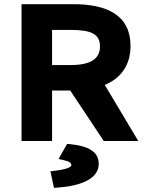

<svg xmlns="http://www.w3.org/2000/svg" viewBox="-20 -674 699 918"><path d="M281 91C313 98 321 105 321 117C321 124 300 136 238 143L221 145L238 224L253 223C349 217 452 188 452 110C452 52 405 24 313 15L301 14L260 86ZM318 -531C417 -531 458 -511 458 -452C458 -393 414 -363 318 -363H229V-531ZM604 -454C604 -604 488 -654 331 -654H83V0H229V-241H316L476 0H641L481 -268C554 -298 604 -359 604 -454Z"/></svg>

Font: Falling Sky
Style: Bd+
Weight: 400
Designer: Paul D. Hunt
Foundry: Adobe Systems Incorporated
Version: Version 1.02